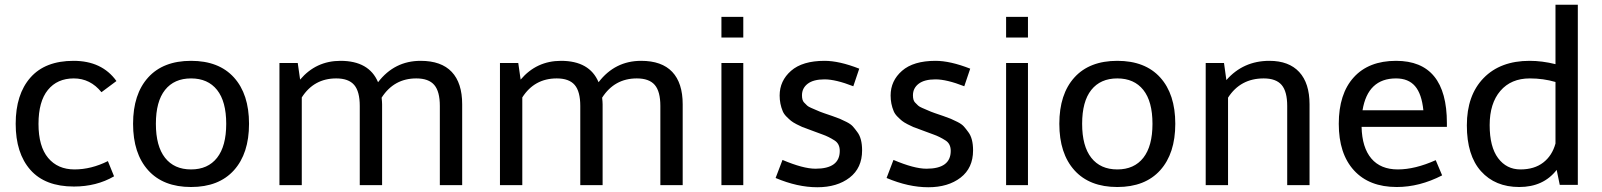

<svg xmlns="http://www.w3.org/2000/svg" viewBox="-20 -779 6740 808"><path d="M46 -258C46 -175.3 66.7 -110.7 108 -64C149.3 -17.3 210.3 6 291 6C354.3 6 410.7 -8.3 460 -37L434 -101C387.3 -77.7 340.5 -66 293.5 -66C246.5 -66 209.5 -82.2 182.5 -114.5C155.5 -146.8 142 -194.5 142 -257.5C142 -320.5 155.2 -368.2 181.5 -400.5C207.8 -432.8 244.2 -449 290.5 -449C336.8 -449 375.7 -429.7 407 -391L470 -438C429.3 -494.7 369.2 -523 289.5 -523C209.8 -523 149.3 -499.5 108 -452.5C66.7 -405.5 46 -340.7 46 -258Z M540 -258C540 -174.7 561.2 -109.5 603.5 -62.5C645.8 -15.5 706 8 784 8C862 8 922.2 -15.5 964.5 -62.5C1006.8 -109.5 1028 -174.7 1028 -258C1028 -341.3 1006.8 -406.3 964.5 -453C922.2 -499.7 862 -523 784 -523C706 -523 645.8 -499.7 603.5 -453C561.2 -406.3 540 -341.3 540 -258ZM636 -258C636 -320.7 648.8 -368.2 674.5 -400.5C700.2 -432.8 736.7 -449 784 -449C831.3 -449 867.8 -432.8 893.5 -400.5C919.2 -368.2 932 -320.7 932 -258C932 -195.3 919.2 -147.7 893.5 -115C867.8 -82.3 831.3 -66 784 -66C736.7 -66 700.2 -82.3 674.5 -115C648.8 -147.7 636 -195.3 636 -258Z M1156 0H1250V-369C1284 -422.3 1332.3 -449 1395 -449C1429.7 -449 1454.8 -439.8 1470.5 -421.5C1486.2 -403.2 1494 -373.7 1494 -333V0H1588V-340C1588 -346.7 1587.3 -356 1586 -368C1620.7 -422 1669.3 -449 1732 -449C1766.7 -449 1791.8 -439.8 1807.5 -421.5C1823.2 -403.2 1831 -373.7 1831 -333V0H1925V-340C1925 -400 1910.3 -445.5 1881 -476.5C1851.7 -507.5 1808 -523 1750 -523C1676.7 -523 1617 -493 1571 -433C1545.7 -493 1493 -523 1413 -523C1344.3 -523 1287.7 -496.7 1243 -444L1233 -514H1156Z M2084 0H2178V-369C2212 -422.3 2260.3 -449 2323 -449C2357.7 -449 2382.8 -439.8 2398.5 -421.5C2414.2 -403.2 2422 -373.7 2422 -333V0H2516V-340C2516 -346.7 2515.3 -356 2514 -368C2548.7 -422 2597.3 -449 2660 -449C2694.7 -449 2719.8 -439.8 2735.5 -421.5C2751.2 -403.2 2759 -373.7 2759 -333V0H2853V-340C2853 -400 2838.3 -445.5 2809 -476.5C2779.7 -507.5 2736 -523 2678 -523C2604.7 -523 2545 -493 2499 -433C2473.7 -493 2421 -523 2341 -523C2272.3 -523 2215.7 -496.7 2171 -444L2161 -514H2084Z M3016 -621H3108V-708H3016ZM3016 0H3108V-514H3016Z M3244 -30C3305.3 -4 3363.8 9 3419.5 9C3475.2 9 3520.5 -4.5 3555.5 -31.5C3590.5 -58.5 3608 -96.7 3608 -146C3608 -180 3601.3 -205.7 3588 -223C3581.3 -232.3 3575 -240.3 3569 -247C3563 -253.7 3554 -260 3542 -266C3530 -272 3520.8 -276.3 3514.5 -279C3508.2 -281.7 3497.8 -285.5 3483.5 -290.5L3447 -303C3437 -306.3 3425.3 -311 3412 -317L3393.5 -325C3385.8 -328.3 3380.3 -331.5 3377 -334.5C3373.7 -337.5 3369.2 -342 3363.5 -348C3357.8 -354 3355 -364 3355 -378C3355 -398 3363 -414.2 3379 -426.5C3395 -438.8 3418.7 -445 3450 -445C3481.3 -445 3521.7 -435.3 3571 -416L3596 -490C3540 -512 3491.3 -523 3450 -523C3388 -523 3341 -509 3309 -481C3277 -453 3261 -418.3 3261 -377C3261 -353.7 3265.3 -331.7 3274 -311C3277.3 -303 3282.7 -295.3 3290 -288C3297.3 -280.7 3303.7 -274.8 3309 -270.5C3314.3 -266.2 3322.2 -261.3 3332.5 -256C3342.8 -250.7 3350.8 -246.8 3356.5 -244.5C3362.2 -242.2 3371.2 -238.8 3383.5 -234.5C3395.8 -230.2 3404.3 -227 3409 -225C3413.7 -223 3424.5 -219 3441.5 -213C3458.5 -207 3475.3 -198.7 3492 -188C3506.7 -178.7 3514 -164 3514 -144C3514 -94 3480 -69 3412 -69C3377.3 -69 3331 -81.3 3273 -106Z M3711 -30C3772.3 -4 3830.8 9 3886.5 9C3942.2 9 3987.5 -4.5 4022.5 -31.5C4057.5 -58.5 4075 -96.7 4075 -146C4075 -180 4068.3 -205.7 4055 -223C4048.3 -232.3 4042 -240.3 4036 -247C4030 -253.7 4021 -260 4009 -266C3997 -272 3987.8 -276.3 3981.5 -279C3975.2 -281.7 3964.8 -285.5 3950.5 -290.5L3914 -303C3904 -306.3 3892.3 -311 3879 -317L3860.5 -325C3852.8 -328.3 3847.3 -331.5 3844 -334.5C3840.7 -337.5 3836.2 -342 3830.5 -348C3824.8 -354 3822 -364 3822 -378C3822 -398 3830 -414.2 3846 -426.5C3862 -438.8 3885.7 -445 3917 -445C3948.3 -445 3988.7 -435.3 4038 -416L4063 -490C4007 -512 3958.3 -523 3917 -523C3855 -523 3808 -509 3776 -481C3744 -453 3728 -418.3 3728 -377C3728 -353.7 3732.3 -331.7 3741 -311C3744.3 -303 3749.7 -295.3 3757 -288C3764.3 -280.7 3770.7 -274.8 3776 -270.5C3781.3 -266.2 3789.2 -261.3 3799.5 -256C3809.8 -250.7 3817.8 -246.8 3823.5 -244.5C3829.2 -242.2 3838.2 -238.8 3850.5 -234.5C3862.8 -230.2 3871.3 -227 3876 -225C3880.7 -223 3891.5 -219 3908.5 -213C3925.5 -207 3942.3 -198.7 3959 -188C3973.7 -178.7 3981 -164 3981 -144C3981 -94 3947 -69 3879 -69C3844.3 -69 3798 -81.3 3740 -106Z M4214 -621H4306V-708H4214ZM4214 0H4306V-514H4214Z M4438 -258C4438 -174.7 4459.2 -109.5 4501.5 -62.5C4543.8 -15.5 4604 8 4682 8C4760 8 4820.2 -15.5 4862.5 -62.5C4904.8 -109.5 4926 -174.7 4926 -258C4926 -341.3 4904.8 -406.3 4862.5 -453C4820.2 -499.7 4760 -523 4682 -523C4604 -523 4543.8 -499.7 4501.5 -453C4459.2 -406.3 4438 -341.3 4438 -258ZM4534 -258C4534 -320.7 4546.8 -368.2 4572.5 -400.5C4598.2 -432.8 4634.7 -449 4682 -449C4729.3 -449 4765.8 -432.8 4791.5 -400.5C4817.2 -368.2 4830 -320.7 4830 -258C4830 -195.3 4817.2 -147.7 4791.5 -115C4765.8 -82.3 4729.3 -66 4682 -66C4634.7 -66 4598.2 -82.3 4572.5 -115C4546.8 -147.7 4534 -195.3 4534 -258Z M5054 0H5148V-368C5182.7 -422 5232.7 -449 5298 -449C5332.7 -449 5357.8 -439.8 5373.5 -421.5C5389.2 -403.2 5397 -373.7 5397 -333V0H5491V-340C5491 -399.3 5476.5 -444.7 5447.5 -476C5418.5 -507.3 5376.7 -523 5322 -523C5248.7 -523 5188.3 -496 5141 -442L5131 -514H5054Z M5614 -258C5614 -174 5635.3 -108.7 5678 -62C5720.7 -15.3 5780.7 8 5858 8C5922 8 5985.7 -8.3 6049 -41L6022 -105C5964 -79 5910.8 -66 5862.5 -66C5814.2 -66 5777 -81.3 5751 -112C5725 -142.7 5711.3 -187 5710 -245H6069V-261C6069 -435.7 5997.7 -523 5855 -523C5778.3 -523 5719 -499.8 5677 -453.5C5635 -407.2 5614 -342 5614 -258ZM5855 -449C5889.7 -449 5916.3 -438.2 5935 -416.5C5953.7 -394.8 5965.3 -361 5970 -315H5714C5728.7 -404.3 5775.7 -449 5855 -449Z M6212.5 -58.5C6252.2 -14.2 6305.8 8 6373.5 8C6441.2 8 6493.7 -16 6531 -64L6544 -1H6620V-759H6526V-509C6488.7 -518.3 6452.3 -523 6417 -523C6335 -523 6270.5 -498.8 6223.5 -450.5C6176.5 -402.2 6153 -335.8 6153 -251.5C6153 -167.2 6172.8 -102.8 6212.5 -58.5ZM6284.5 -113.5C6260.8 -145.2 6249 -191.5 6249 -252.5C6249 -313.5 6264 -361.5 6294 -396.5C6324 -431.5 6365.3 -449 6418 -449C6456 -449 6492 -444 6526 -434V-175C6516.7 -141 6499.5 -114.3 6474.5 -95C6449.5 -75.7 6417.5 -66 6378.5 -66C6339.5 -66 6308.2 -81.8 6284.5 -113.5Z"/></svg>

Font: Telex Regular
Style: Regular
Weight: 400
Designer: Andres Torresi
Foundry: Andres Torresi
Version: Version 1.001